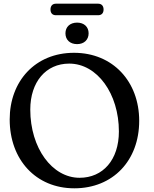

<svg xmlns="http://www.w3.org/2000/svg" viewBox="-20 -1002 834 1040"><path d="M253.5 -950.5C253.5 -930.5 264.5 -919.5 283 -919.5H511.5C530 -919.5 541 -930.5 541 -950.5C541 -970.5 530 -982 511.5 -982H283C264.5 -982 253.5 -970.5 253.5 -950.5ZM397.5 -763C436 -763 460 -787 460 -821.5C460 -856 436 -879.5 397.5 -879.5C359 -879.5 334.5 -856 334.5 -821.5C334.5 -786.5 359 -763 397.5 -763ZM382.5 18C592.5 18 734 -133 734 -347.5C734 -560.5 591 -716 381 -716C170.5 -716 32.5 -562 32.5 -355C32.5 -137.5 174 18 382.5 18ZM411 -39C262.5 -39 144 -200 144 -408.5C144 -557.5 228 -657.5 355 -657.5C506.5 -657.5 624 -494.5 624 -290C624 -136 537.5 -39 411 -39Z"/></svg>

Font: dr Title
Style: Regular
Weight: 400
Version: Version 1.000;hotconv 1.0.109;makeotfexe 2.5.65596